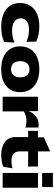

<svg xmlns="http://www.w3.org/2000/svg" viewBox="1084 -1928 867 3074"><g transform="rotate(90 1517.0 -390.5)"><path d="M404.8 -586.9Q536.6 -586.9 645 -538.1L649.9 -379.9Q559.6 -421.9 457 -421.9Q368.2 -421.9 320.6 -387.7Q272.9 -353.5 272.9 -290Q272.9 -223.6 325 -187.3Q377 -150.9 473.1 -150.9Q581.1 -150.9 661.1 -190.9L650.9 -23.9Q552.2 22.9 414.1 22.9Q231 22.9 129.4 -57.1Q27.8 -137.2 27.8 -276.9Q27.8 -422.4 127.9 -504.6Q228 -586.9 404.8 -586.9Z M1088.9 22.9Q917 22.9 819.3 -58.1Q721.7 -139.2 721.7 -279.8Q721.7 -422.4 819.3 -504.6Q917 -586.9 1088.9 -586.9Q1259.8 -586.9 1357.4 -504.4Q1455.1 -421.9 1455.1 -279.8Q1455.1 -139.2 1357.7 -58.1Q1260.3 22.9 1088.9 22.9ZM1088.9 -134.8Q1149.4 -134.8 1183.6 -173.3Q1217.8 -211.9 1217.8 -280.8Q1217.8 -351.6 1183.8 -390.9Q1149.9 -430.2 1088.9 -430.2Q1027.3 -430.2 993.2 -390.9Q959 -351.6 959 -280.8Q959 -211.9 993.2 -173.3Q1027.3 -134.8 1088.9 -134.8Z M1528.3 0V-565.9H1759.3V-417Q1792 -497.6 1848.4 -536.9Q1904.8 -576.2 1978.5 -576.2Q1999 -576.2 2021.5 -573.2V-365.2Q1966.3 -380.9 1913.6 -380.9Q1834.5 -380.9 1763.2 -338.9V0Z M2174.3 -200.2V-408.2H2075.2V-565.9H2178.2V-659.2L2403.3 -761.2V-565.9H2646V-408.2H2403.3V-272Q2403.3 -141.1 2560.1 -141.1Q2621.1 -141.1 2674.3 -158.2L2649.9 -8.8Q2564.9 22.9 2461.9 22.9Q2331.5 22.9 2252.9 -35.6Q2174.3 -94.2 2174.3 -200.2Z M2748.5 -565.9H2984.9V0H2748.5ZM2748.5 -804.2H2974.6V-631.8H2748.5Z"/></g></svg>

Font: Mattone
Style: Bold
Weight: 700
Width: 6
Designer: Nunzio Mazzaferro
Foundry: Collletttivo
Version: Version 2.000;Glyphs 3.2 (3217)